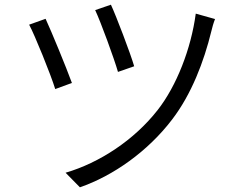

<svg xmlns="http://www.w3.org/2000/svg" viewBox="-20 -767 1040 817"><path d="M452 -747 385 -724C409 -673 466 -517 482 -461L551 -485C535 -540 474 -700 452 -747ZM895 -686 813 -709C793 -559 731 -401 651 -299C551 -171 403 -74 259 -32L320 30C462 -19 609 -123 712 -258C795 -366 848 -506 879 -633C882 -647 889 -671 895 -686ZM174 -687 104 -662C127 -620 196 -450 215 -388L286 -414C262 -480 199 -633 174 -687Z"/></svg>

Font: Noto Sans KR DemiLight
Style: Regular
Weight: 350
Designer: Ryoko NISHIZUKA 西塚涼子 (kana, bopomofo & ideographs); Paul D. Hunt (Latin, Greek & Cyrillic); Sandoll Communications 산돌커뮤니
Foundry: Adobe
Version: Version 2.004;hotconv 1.0.118;makeotfexe 2.5.65603